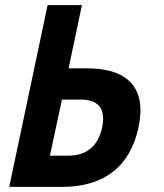

<svg xmlns="http://www.w3.org/2000/svg" viewBox="-20 -730 640 750"><path d="M16 0 166 -710H300L248 -463H321Q442 -463 493.5 -404.5Q545 -346 521 -232Q496 -117 420.5 -58.5Q345 0 223 0ZM175 -122H248Q300 -122 333.5 -149.5Q367 -177 379 -232Q401 -341 295 -341H222Z"/></svg>

Font: Geist Mono ExtraBold
Style: Italic
Weight: 800
Italic angle: -12°
Monospace: yes
Designer: Basement.studio, Andrés Briganti, Mateo Zaragoza
Foundry: Basement.studio, Vercel, Andrés Briganti, Guido Ferreyra, Mateo Zaragoza
Version: Version 1.500; ttfautohint (v1.8.4.7-5d5b)